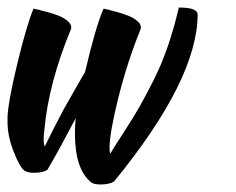

<svg xmlns="http://www.w3.org/2000/svg" viewBox="-48 -463 626 510"><path d="M41 -440Q46 -439 53 -437.5Q60 -436 78 -431Q96 -426 109.5 -420.5Q123 -415 133 -406Q143 -397 141 -387Q81 -242 70 -119Q68 -105 68 -95Q68 -79 71 -74Q86 -105 100.5 -133Q115 -161 122 -174Q129 -187 149.5 -222.5Q170 -258 178 -272Q206 -392 227 -440Q232 -439 239 -437.5Q246 -436 263.5 -431Q281 -426 294.5 -420.5Q308 -415 318 -406Q328 -397 326 -387Q290 -298 266.5 -204Q243 -110 243 -70Q243 -58 245 -55Q255 -72 281 -112Q307 -152 322 -178.5Q337 -205 358.5 -247Q380 -289 397 -338Q414 -387 427 -443Q427 -443 428 -443Q477 -443 477 -424Q476 -251 255 19Q243 27 219 27Q203 27 195 22Q151 -12 151 -110Q151 -129 153 -149Q132 -109 113.5 -75Q95 -41 86 -26L78 -12Q66 -4 42 -4Q27 -4 18 -9Q5 -17 -12 -61Q-28 -102 -28 -139Q-28 -146 -28 -153Q-26 -195 -1.5 -296Q23 -397 41 -440ZM255 19Q255 19 255 19Z"/></svg>

Font: Vervelle
Style: Script
Weight: 400
Monospace: yes
Designer: Nur Solikh
Foundry: Astageni Type
Version: Version 1.0